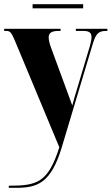

<svg xmlns="http://www.w3.org/2000/svg" viewBox="-23 -674 534 919"><path d="M133 -634H375V-654H133ZM19 215V225H54C156 225 221 203 273 30L421 -464C436 -513 448 -526 486 -526H491V-536H340V-526H376C403 -526 415 -518 415 -496C415 -486 412 -470 407 -453L343 -239C336 -217 330 -196 323 -169C316 -189 307 -214 297 -240L222 -444C215 -463 210 -481 210 -495C210 -515 222 -526 257 -526H267V-536H-3V-526H9C26 -526 33 -515 48 -480L261 31C207 200 155 215 19 215Z"/></svg>

Font: Noto Serif Display ExtraCondensed Black
Style: Regular
Weight: 900
Width: 2
Designer: Monotype Design Team
Foundry: Monotype Imaging Inc.
Version: Version 2.009